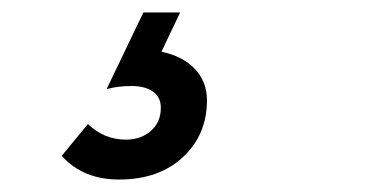

<svg xmlns="http://www.w3.org/2000/svg" viewBox="-20 -30 623 308"><path d="M79 220 121 169Q147 194 182 194Q206 194 222 180Q238 166 238 143Q238 126 225.5 117Q213 108 191 108Q168 108 151 113L210 -10H269L239 53Q273 60 292.5 80.5Q312 101 312 131Q312 186 273.5 222Q235 258 171 258Q113 258 79 220Z"/></svg>

Font: Wix Madefor Text Medium
Style: Italic
Weight: 500
Italic angle: -12°
Designer: Dalton Maag Ltd
Foundry: Dalton Maag Ltd
Version: Version 3.100